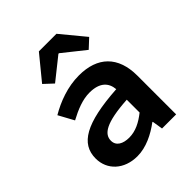

<svg xmlns="http://www.w3.org/2000/svg" viewBox="-237 -1013 1174 1174"><g transform="rotate(-45 350.0 -426.0)"><path d="M169 -711 227 -657 370 -771H375L518 -657L576 -711L448 -866H296ZM78 -157C78 -58 155 14 269 14C345 14 420 -24 480 -69H484L495 0H617V-335C617 -502 525 -589 365 -589C266 -589 173 -553 100 -510L154 -411C216 -444 276 -469 336 -469C424 -469 462 -428 467 -368C189 -350 78 -285 78 -157ZM467 -166C419 -128 370 -102 314 -102C261 -102 221 -123 221 -168C221 -225 276 -265 467 -277Z"/></g></svg>

Font: Kawkab Mono
Style: Bold
Weight: 700
Monospace: yes
Designer: Abdullah Arif
Foundry: Abdullah Arif
Version: Version 1.000;PS 000.500;hotconv 1.0.88;makeotf.lib2.5.64775